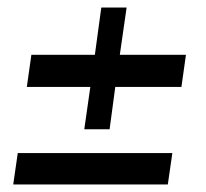

<svg xmlns="http://www.w3.org/2000/svg" viewBox="-20 -488 545 508"><path d="M27 -83H436L424 0H15ZM63 -343H231L248 -468H315L297 -343H472L460 -258H285L270 -146H203L219 -258H51Z"/></svg>

Font: Genos
Style: Bold Italic
Weight: 700
Italic angle: -8°
Version: Version 1.010